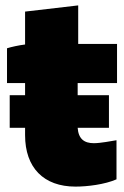

<svg xmlns="http://www.w3.org/2000/svg" viewBox="-20 -683 458 712"><path d="M16 -209H73V-182C73 -61 142 9 260 9C304 9 369 1 412 -18V-163C393 -160 353 -152 328 -152C292 -152 271 -168 268 -209H384V-330H268V-375H414V-520H270V-663L73 -640V-518C49 -515 22 -509 6 -504V-375H73V-330H16Z"/></svg>

Font: Fixel Display Black
Style: Regular
Weight: 900
Designer: AlfaBravo + MacPaw
Foundry: Kyrylo Tkachov, Marchela Mozhyna, Serhii Makarenko, Maria Weinstein, Zakhar Kryvoshyya
Version: Version 1.211